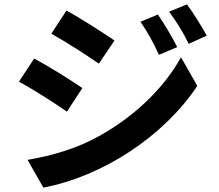

<svg xmlns="http://www.w3.org/2000/svg" viewBox="-20 -800 996 872"><path d="M697 -734 618 -701C652 -652 674 -611 702 -551L785 -586C763 -630 725 -694 697 -734ZM829 -780 748 -747C783 -699 807 -662 837 -601L919 -638C896 -680 858 -742 829 -780ZM282 -752 213 -647C276 -612 376 -548 429 -511L500 -616C450 -650 345 -718 282 -752ZM105 -74 177 52C447 1 725 -182 876 -410L802 -540C727 -403 593 -272 430 -182C327 -124 212 -92 105 -74ZM135 -534 66 -429C130 -395 229 -331 284 -293L354 -400C305 -434 200 -500 135 -534Z"/></svg>

Font: Kinto Sans
Style: Bold
Weight: 700
Designer: Authors: Ryoko NISHIZUKA  (kana & ideographs); Paul D. Hunt (Latin, Greek & Cyrillic); Wenlong ZHANG  (bopomofo); Sandol
Foundry: Adobe Systems Incorporated, ookami Inc.
Version: Version 0.001